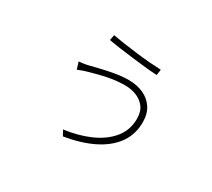

<svg xmlns="http://www.w3.org/2000/svg" viewBox="-128 -854 1255 1134"><g transform="rotate(30 500.0 -286.5)"><path d="M724 -261Q724 -310 700.5 -340Q677 -370 641 -383.5Q605 -397 567 -397Q521 -397 477 -390Q433 -383 395.5 -373Q358 -363 330 -355Q311 -350 296 -344Q281 -338 271 -334L256 -382Q270 -383 287.5 -385.5Q305 -388 320 -392Q349 -399 390 -409Q431 -419 478 -427Q525 -435 568 -435Q625 -435 669 -415Q713 -395 738.5 -356Q764 -317 764 -260Q764 -175 718 -112.5Q672 -50 590 -10Q508 30 397 48L377 12Q475 -1 553 -35.5Q631 -70 677.5 -126.5Q724 -183 724 -261ZM360 -621Q392 -615 437 -608.5Q482 -602 531 -596Q580 -590 625 -586.5Q670 -583 701 -582L695 -543Q667 -544 623 -548.5Q579 -553 529 -559Q479 -565 432 -571.5Q385 -578 353 -584Z"/></g></svg>

Font: Noto Sans SC Thin ExtraLight
Style: Regular
Weight: 250
Version: Version 2.004-H2;hotconv 1.0.118;makeotfexe 2.5.65603